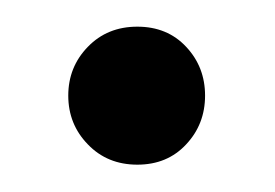

<svg xmlns="http://www.w3.org/2000/svg" viewBox="-20 -435 206 144"><path d="M31.2 -363.3Q31.2 -384.8 45.9 -399.9Q60.5 -415 83 -415Q105.5 -415 119.6 -399.9Q133.8 -384.8 133.8 -363.3Q133.8 -341.8 119.6 -326.7Q105.5 -311.5 83 -311.5Q60.5 -311.5 45.9 -326.7Q31.2 -341.8 31.2 -363.3Z"/></svg>

Font: Subtext
Style: Regular
Weight: 400
Designer: Christopher J. Fynn
Foundry: Christopher J. Fynn for DDC
Version: Version 1.000 preliminary